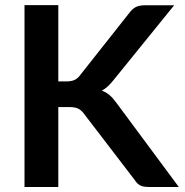

<svg xmlns="http://www.w3.org/2000/svg" viewBox="-20 -744 738 764"><path d="M212 -420H243.5Q262.5 -420 275 -425.2Q287.5 -430.5 296.5 -442L496 -694.5Q508.5 -710.5 522.2 -716.8Q536 -723 557 -723H673L429.5 -422.5Q418 -408.5 407.5 -399Q397 -389.5 385 -383.5Q401.5 -377.5 414.8 -366.5Q428 -355.5 440.5 -338.5L691.5 0H572.5Q548.5 0 536.8 -6.8Q525 -13.5 517 -26.5L312.5 -293.5Q302.5 -306.5 290 -312.2Q277.5 -318 254.5 -318H212V0H77.5V-723.5H212Z"/></svg>

Font: LatoHex
Style: Bold
Weight: 700
Designer: Lukasz Dziedzic
Foundry: tyPoland Lukasz Dziedzic
Version: Version 1.104; Western+Polish opensource